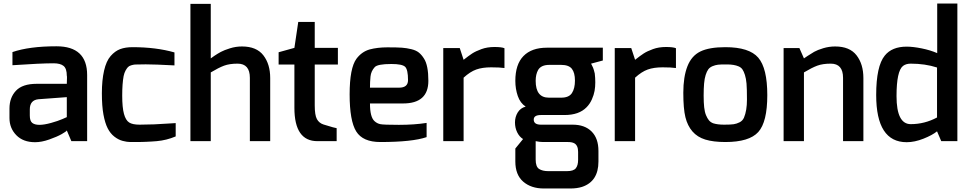

<svg xmlns="http://www.w3.org/2000/svg" viewBox="-20 -805 5530 1095"><path d="M51 -508Q147 -541 302 -541Q477 -541 477 -377V0H387L361 -61Q358 -55 331.5 -40Q305 -25 261 -9.5Q217 6 180 6Q112 6 73 -34Q34 -74 34 -132V-186Q34 -248 71 -287.5Q108 -327 189.5 -327Q271 -327 316 -327Q361 -327 361 -327Q362 -350 362 -361.5Q362 -373 361 -373Q361 -414 342.5 -429Q324 -444 286 -444Q212 -444 51 -433ZM150 -146Q150 -115 164 -104Q178 -93 205 -93Q232 -93 271.5 -104Q311 -115 336 -126L361 -137V-251L199 -239Q150 -234 150 -181Z M736 -536Q870 -536 975 -506V-432Q863 -438 811 -438Q759 -438 749.5 -437Q740 -436 728 -432.5Q716 -429 709.5 -422Q703 -415 696 -402.5Q689 -390 685 -371Q677 -328 677 -260Q677 -192 687 -155.5Q697 -119 716.5 -106.5Q736 -94 776 -94Q856 -94 950 -101L982 -103V-27Q930 -5 874 0Q856 1 847 2Q838 3 818.5 3.5Q799 4 792 4.5Q785 5 763.5 5Q742 5 723 5Q704 5 679.5 -1.5Q655 -8 632 -26Q609 -44 594 -73.5Q579 -103 570 -151.5Q561 -200 561 -273.5Q561 -347 573.5 -402Q586 -457 611 -485.5Q636 -514 665.5 -525Q695 -536 736 -536Z M1182 -783V-472Q1184 -474 1202.5 -486.5Q1221 -499 1239.5 -509Q1258 -519 1291.5 -529.5Q1325 -540 1360 -540Q1443 -540 1482 -489.5Q1521 -439 1521 -360V0H1405V-361Q1405 -442 1335 -442Q1289 -442 1258 -430.5Q1227 -419 1182 -392V0H1066V-783Z M1775 -680V-532H1907V-437H1775V-204Q1775 -148 1787.5 -125.5Q1800 -103 1825 -95Q1893 -74 1900 -74V0H1790Q1659 0 1659 -190V-437H1569V-507L1659 -532L1681 -680Z M2013 -470Q2043 -510 2088 -523Q2133 -535 2189.5 -535Q2246 -535 2272.5 -533Q2299 -531 2326 -524.5Q2353 -518 2369 -505Q2385 -492 2398 -471Q2423 -433 2423 -344Q2423 -215 2279 -215H2090Q2090 -137 2116 -114Q2130 -101 2148.5 -97Q2167 -93 2255 -93Q2343 -93 2413 -104V-23Q2331 5 2149 5Q2049 5 2011.5 -55.5Q1974 -116 1974 -266.5Q1974 -417 2013 -470ZM2307 -348Q2307 -408 2290.5 -424Q2274 -440 2212 -440Q2133 -440 2117 -422Q2096 -399 2093 -368.5Q2090 -338 2090 -305H2256Q2307 -305 2307 -348Z M2857 -530V-417Q2831 -421 2781 -421Q2731 -421 2696 -408.5Q2661 -396 2624 -362V0H2508V-531H2602L2624 -464Q2653 -487 2673 -500Q2693 -513 2726 -525Q2759 -537 2800 -537Q2841 -537 2857 -530Z M2978 -197Q2947 -217 2933 -257.5Q2919 -298 2919 -344Q2919 -438 2965.5 -485.5Q3012 -533 3099 -533H3418V-460L3351 -442Q3352 -440 3356.5 -431Q3361 -422 3362.5 -418.5Q3364 -415 3367 -405Q3370 -395 3372 -386Q3375 -361 3375 -335.5Q3375 -310 3371 -287Q3367 -264 3355.5 -238Q3344 -212 3325 -193Q3282 -149 3200 -149H3065Q3024 -149 3024 -123Q3024 -94 3065 -94H3246Q3315 -94 3354 -55Q3393 -16 3393 56V116Q3393 230 3299 261Q3270 270 3232 270H3082Q3009 270 2964 231Q2919 192 2919 116V42L2963 -12Q2942 -25 2929.5 -50.5Q2917 -76 2917 -107Q2917 -138 2932.5 -163.5Q2948 -189 2978 -197ZM3078 5Q3057 5 3035 0V105Q3035 146 3054.5 158.5Q3074 171 3106 171H3214Q3251 171 3264 154.5Q3277 138 3277 107V61Q3277 24 3255 12Q3242 5 3219 5ZM3035 -344Q3035 -248 3110 -248H3181Q3225 -248 3242 -274.5Q3259 -301 3259 -345.5Q3259 -390 3241.5 -412.5Q3224 -435 3180 -435H3113Q3066 -435 3049 -406Q3035 -381 3035 -344Z M3835 -530V-417Q3809 -421 3759 -421Q3709 -421 3674 -408.5Q3639 -396 3602 -362V0H3486V-531H3580L3602 -464Q3631 -487 3651 -500Q3671 -513 3704 -525Q3737 -537 3778 -537Q3819 -537 3835 -530Z M4117 -536Q4253 -536 4304.5 -476Q4356 -416 4356 -262.5Q4356 -109 4304.5 -52Q4253 5 4117 5Q4048 5 4002.5 -9Q3957 -23 3929 -55.5Q3901 -88 3889 -136.5Q3877 -185 3877 -276Q3877 -367 3900.5 -427Q3924 -487 3974.5 -511.5Q4025 -536 4117 -536ZM4047 -102Q4072 -94 4109.5 -94Q4147 -94 4164 -96.5Q4181 -99 4198 -107.5Q4215 -116 4223 -134Q4240 -174 4240 -237Q4240 -300 4237.5 -328.5Q4235 -357 4228.5 -377.5Q4222 -398 4214 -409.5Q4206 -421 4191 -427Q4167 -437 4129 -437.5Q4091 -438 4075 -436Q4059 -434 4043.5 -427.5Q4028 -421 4019.5 -409.5Q4011 -398 4004.5 -377.5Q3998 -357 3995.5 -328.5Q3993 -300 3993 -260Q3993 -220 3996 -193Q3999 -166 4006.5 -148Q4014 -130 4023 -119Q4032 -108 4047 -102Z M4788 -361Q4788 -442 4718 -442Q4672 -442 4641 -430.5Q4610 -419 4565 -392V0H4449V-531H4539L4565 -472Q4568 -474 4586.5 -486.5Q4605 -499 4623.5 -509.5Q4642 -520 4675 -530Q4708 -540 4743 -540Q4826 -540 4865 -489.5Q4904 -439 4904 -360V0H4788Z M4977 -263Q4977 -428 5026 -488Q5067 -539 5151 -539Q5187 -539 5236.5 -529Q5286 -519 5325 -502V-785H5440V0H5348L5324 -56Q5297 -34 5246.5 -14Q5196 6 5151 6Q4977 6 4977 -263ZM5093 -257Q5093 -97 5174 -97Q5253 -97 5324 -135V-420Q5256 -442 5174 -442Q5147 -442 5130 -429Q5093 -400 5093 -257Z"/></svg>

Font: Exo
Style: DemiBold
Weight: 600
Designer: Natanael Gama
Version: Version 1.00